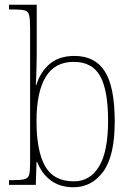

<svg xmlns="http://www.w3.org/2000/svg" viewBox="-20 -780 562 810"><path d="M290 10Q234 10 195.5 -18Q157 -46 137 -96H134L131 0H18V-20H35Q68 -20 83.5 -24Q99 -28 103 -43Q107 -58 107 -91V-662Q107 -699 103 -715.5Q99 -732 84.5 -736Q70 -740 41 -740H18V-760H135V-560Q135 -533 134 -493.5Q133 -454 131 -421H133Q151 -478 190.5 -511Q230 -544 294 -544Q381 -544 422.5 -478.5Q464 -413 464 -267Q464 -122 415.5 -56Q367 10 290 10ZM292 -15Q360 -15 398 -78Q436 -141 436 -270Q436 -399 402.5 -459Q369 -519 291 -519Q211 -519 172.5 -455Q134 -391 134 -269Q134 -144 170 -79.5Q206 -15 292 -15Z"/></svg>

Font: Noto Serif Bengali SemiCondensed Thin
Style: Regular
Weight: 100
Width: 4
Designer: Juan Bruce, Universal Thirst, Indian Type Foundry and the Monotype Design Team.
Foundry: Monotype Imaging Inc.
Version: Version 2.003; ttfautohint (v1.8.4.7-5d5b)